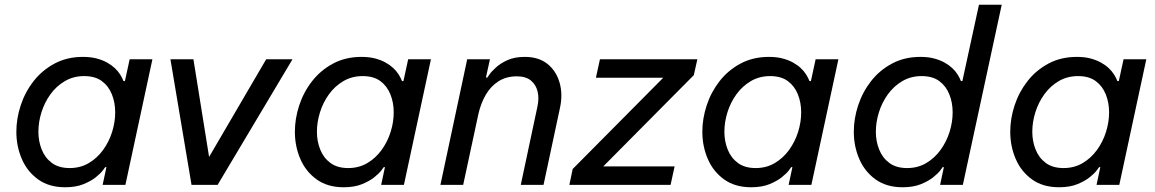

<svg xmlns="http://www.w3.org/2000/svg" viewBox="-20 -780 4872 810"><path d="M330 -540Q362 -540 387 -533.5Q412 -527 431 -516.5Q450 -506 464 -493Q478 -480 487 -465.5Q496 -451 501 -438H507L527 -530H623L509 0H413L429 -75H424Q424 -75 414.5 -62Q405 -49 384.5 -32.5Q364 -16 332 -3Q300 10 255 10Q187 10 141 -23Q95 -56 72 -109.5Q49 -163 49 -224Q49 -280 67.5 -336Q86 -392 122 -438Q158 -484 210.5 -512Q263 -540 330 -540ZM335 -459Q290 -459 254 -438Q218 -417 193 -382.5Q168 -348 155 -306.5Q142 -265 142 -224Q142 -184 156 -149Q170 -114 199 -92.5Q228 -71 274 -71Q319 -71 354.5 -92Q390 -113 415 -147.5Q440 -182 453 -223.5Q466 -265 466 -306Q466 -347 452 -382Q438 -417 409.5 -438Q381 -459 335 -459Z M898 0H788L699 -530H796L869 -75H837L1103 -530H1214Z M1505 -540Q1537 -540 1562 -533.5Q1587 -527 1606 -516.5Q1625 -506 1639 -493Q1653 -480 1662 -465.5Q1671 -451 1676 -438H1682L1702 -530H1798L1684 0H1588L1604 -75H1599Q1599 -75 1589.5 -62Q1580 -49 1559.5 -32.5Q1539 -16 1507 -3Q1475 10 1430 10Q1362 10 1316 -23Q1270 -56 1247 -109.5Q1224 -163 1224 -224Q1224 -280 1242.5 -336Q1261 -392 1297 -438Q1333 -484 1385.5 -512Q1438 -540 1505 -540ZM1510 -459Q1465 -459 1429 -438Q1393 -417 1368 -382.5Q1343 -348 1330 -306.5Q1317 -265 1317 -224Q1317 -184 1331 -149Q1345 -114 1374 -92.5Q1403 -71 1449 -71Q1494 -71 1529.5 -92Q1565 -113 1590 -147.5Q1615 -182 1628 -223.5Q1641 -265 1641 -306Q1641 -347 1627 -382Q1613 -417 1584.5 -438Q1556 -459 1510 -459Z M1934 0H1838L1951 -530H2047L2030 -453H2036Q2036 -453 2045 -466Q2054 -479 2073.5 -496.5Q2093 -514 2122.5 -527Q2152 -540 2194 -540Q2253 -540 2290 -510Q2327 -480 2341 -430.5Q2355 -381 2342 -323L2273 0H2177L2247 -329Q2255 -365 2248 -394Q2241 -423 2219.5 -440.5Q2198 -458 2160 -458Q2116 -458 2083 -437Q2050 -416 2029 -379.5Q2008 -343 1998 -298Z M2809 0H2382L2396 -67L2778 -452H2494L2511 -530H2922L2907 -463L2525 -78H2826Z M3224 -540Q3256 -540 3281 -533.5Q3306 -527 3325 -516.5Q3344 -506 3358 -493Q3372 -480 3381 -465.5Q3390 -451 3395 -438H3401L3421 -530H3517L3403 0H3307L3323 -75H3318Q3318 -75 3308.5 -62Q3299 -49 3278.5 -32.5Q3258 -16 3226 -3Q3194 10 3149 10Q3081 10 3035 -23Q2989 -56 2966 -109.5Q2943 -163 2943 -224Q2943 -280 2961.5 -336Q2980 -392 3016 -438Q3052 -484 3104.5 -512Q3157 -540 3224 -540ZM3229 -459Q3184 -459 3148 -438Q3112 -417 3087 -382.5Q3062 -348 3049 -306.5Q3036 -265 3036 -224Q3036 -184 3050 -149Q3064 -114 3093 -92.5Q3122 -71 3168 -71Q3213 -71 3248.5 -92Q3284 -113 3309 -147.5Q3334 -182 3347 -223.5Q3360 -265 3360 -306Q3360 -347 3346 -382Q3332 -417 3303.5 -438Q3275 -459 3229 -459Z M3788 10Q3720 10 3674 -23Q3628 -56 3605 -109.5Q3582 -163 3582 -224Q3582 -280 3600.5 -336Q3619 -392 3655 -438Q3691 -484 3743.5 -512Q3796 -540 3863 -540Q3895 -540 3920 -533.5Q3945 -527 3964 -516.5Q3983 -506 3997 -493Q4011 -480 4020 -465.5Q4029 -451 4034 -438H4040L4110 -760H4206L4042 0H3946L3962 -75H3957Q3957 -75 3947.5 -62Q3938 -49 3917.5 -32.5Q3897 -16 3865 -3Q3833 10 3788 10ZM3807 -71Q3852 -71 3887.5 -92Q3923 -113 3948 -147.5Q3973 -182 3986 -223.5Q3999 -265 3999 -306Q3999 -347 3985 -382Q3971 -417 3942.5 -438Q3914 -459 3868 -459Q3823 -459 3787 -438Q3751 -417 3726 -382.5Q3701 -348 3688 -306.5Q3675 -265 3675 -224Q3675 -184 3689 -149Q3703 -114 3732 -92.5Q3761 -71 3807 -71Z M4523 -540Q4555 -540 4580 -533.5Q4605 -527 4624 -516.5Q4643 -506 4657 -493Q4671 -480 4680 -465.5Q4689 -451 4694 -438H4700L4720 -530H4816L4702 0H4606L4622 -75H4617Q4617 -75 4607.5 -62Q4598 -49 4577.5 -32.5Q4557 -16 4525 -3Q4493 10 4448 10Q4380 10 4334 -23Q4288 -56 4265 -109.5Q4242 -163 4242 -224Q4242 -280 4260.5 -336Q4279 -392 4315 -438Q4351 -484 4403.5 -512Q4456 -540 4523 -540ZM4528 -459Q4483 -459 4447 -438Q4411 -417 4386 -382.5Q4361 -348 4348 -306.5Q4335 -265 4335 -224Q4335 -184 4349 -149Q4363 -114 4392 -92.5Q4421 -71 4467 -71Q4512 -71 4547.5 -92Q4583 -113 4608 -147.5Q4633 -182 4646 -223.5Q4659 -265 4659 -306Q4659 -347 4645 -382Q4631 -417 4602.5 -438Q4574 -459 4528 -459Z"/></svg>

Font: Be Vietnam Pro Variable Thin
Style: Italic
Weight: 100
Italic angle: -12°
Designer: Lam Bao, Tony Le, Vietanh Nguyen
Foundry: Yellow Type Foundry
Version: Version 1.002